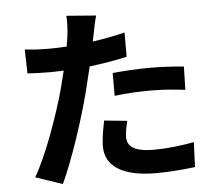

<svg xmlns="http://www.w3.org/2000/svg" viewBox="-57 -874 1115 988"><g transform="rotate(-5 500.0 -379.5)"><path d="M533 -496V-378C596 -386 658 -389 726 -389C787 -389 848 -383 898 -377L901 -497C842 -503 782 -506 725 -506C661 -506 589 -501 533 -496ZM587 -244 468 -256C460 -216 450 -168 450 -122C450 -21 541 37 709 37C789 37 857 30 913 23L918 -105C846 -92 777 -84 710 -84C603 -84 573 -117 573 -161C573 -183 579 -216 587 -244ZM219 -649C178 -649 144 -650 93 -656L96 -532C131 -530 169 -528 217 -528L283 -530L262 -446C225 -306 149 -96 89 4L228 51C284 -68 351 -272 387 -412L418 -540C484 -548 552 -559 612 -573V-698C557 -685 501 -674 445 -666L453 -704C457 -726 466 -771 474 -798L321 -810C324 -787 322 -746 318 -709L309 -652C278 -650 248 -649 219 -649Z"/></g></svg>

Font: Noto Sans TC
Style: Bold
Weight: 700
Designer: Ryoko NISHIZUKA 西塚涼子 (kana, bopomofo & ideographs); Paul D. Hunt (Latin, Greek & Cyrillic); Sandoll Communications 산돌커뮤니
Foundry: Adobe
Version: Version 2.004;hotconv 1.0.118;makeotfexe 2.5.65603